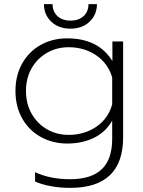

<svg xmlns="http://www.w3.org/2000/svg" viewBox="-20 -681 692 931"><path d="M193 -661H235Q235 -625 258.5 -603Q282 -581 322 -581Q362 -581 385.5 -603Q409 -625 409 -661H450Q450 -610 414.5 -576Q379 -542 322 -542Q264 -542 228.5 -576Q193 -610 193 -661ZM150 199V154Q223 188 320 188Q423 188 473.5 139.5Q524 91 524 -7V-96Q493 -41 436 -13Q379 15 306 15Q236 15 178.5 -16.5Q121 -48 88 -106Q55 -164 55 -240Q55 -316 88 -374Q121 -432 178 -463.5Q235 -495 305 -495Q381 -495 435.5 -468Q490 -441 525 -385V-480H577V-15Q577 230 320 230Q271 230 225.5 221.5Q180 213 150 199ZM524 -175V-306Q503 -375 445.5 -413.5Q388 -452 313 -452Q256 -452 209 -425.5Q162 -399 134 -351Q106 -303 106 -240Q106 -177 134 -128.5Q162 -80 209 -53.5Q256 -27 313 -27Q389 -27 447 -66.5Q505 -106 524 -175Z"/></svg>

Font: Prompt ExtraLight
Style: Regular
Weight: 275
Designer: Katatrad Team
Foundry: CadsonDemak
Version: Version 1.000